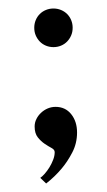

<svg xmlns="http://www.w3.org/2000/svg" viewBox="-20 -370 250 449"><path d="M60.1 -305.2Q60.1 -314.5 63.5 -322.8Q66.9 -331.1 73 -337.2Q79.1 -343.3 87.4 -346.7Q95.7 -350.1 105 -350.1Q114.3 -350.1 122.6 -346.7Q130.9 -343.3 137 -337.2Q143.1 -331.1 146.5 -322.8Q149.9 -314.5 149.9 -305.2Q149.9 -295.4 146.5 -287.4Q143.1 -279.3 137 -272.9Q130.9 -266.6 122.6 -263.2Q114.3 -259.8 105 -259.8Q95.7 -259.8 87.4 -263.2Q79.1 -266.6 73 -272.9Q66.9 -279.3 63.5 -287.4Q60.1 -295.4 60.1 -305.2ZM109.9 -120.1Q132.8 -120.1 146.5 -103Q160.2 -85.9 160.2 -60.1Q160.2 -34.7 148.9 -13.2Q137.7 8.3 124 24.4Q107.9 43.5 87.9 59.1L74.2 45.9Q78.6 43 84.5 36.4Q90.3 29.8 95.5 21.5Q100.6 13.2 104.2 3.9Q107.9 -5.4 107.9 -14.2Q107.9 -20 100.6 -23.9Q93.3 -27.8 84.5 -33.7Q75.7 -39.6 68.4 -48.8Q61 -58.1 61 -74.2Q61 -83.5 65.2 -91.8Q69.3 -100.1 76.2 -106.4Q83 -112.8 91.8 -116.5Q100.6 -120.1 109.9 -120.1Z"/></svg>

Font: Rochester
Style: Regular
Weight: 400
Version: Version 1.006